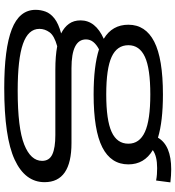

<svg xmlns="http://www.w3.org/2000/svg" viewBox="20 -648 847 928"><g transform="rotate(90 444.0 -183.5)"><path d="M405 220Q215 220 121 183.5Q27 147 27 68Q27 44 35.5 20.5Q44 -3 68.5 -22.5Q93 -42 141 -55Q111 -70 94.5 -93Q78 -116 78 -149Q78 -221 167 -261Q99 -302 99 -380Q99 -463 181 -505Q263 -547 436 -547Q566 -547 645 -523Q682 -587 798 -587Q826 -587 861 -583L852 -514Q836 -517 821.5 -518Q807 -519 792 -519Q734 -519 705 -498Q774 -457 774 -380Q774 -296 691.5 -254Q609 -212 436 -212Q299 -212 218 -238Q195 -226 182.5 -210.5Q170 -195 170 -175Q170 -105 309 -105H671Q860 -105 860 25Q860 119 751.5 169.5Q643 220 405 220ZM436 -273Q560 -273 617 -299Q674 -325 674 -380Q674 -434 617 -460Q560 -486 436 -486Q311 -486 254.5 -460Q198 -434 198 -380Q198 -325 254.5 -299Q311 -273 436 -273ZM119 50Q119 104 191.5 129.5Q264 155 418 155Q599 155 678 123.5Q757 92 757 37Q757 2 725.5 -12.5Q694 -27 632 -27H317Q250 -27 203 -36Q152 -22 135.5 1Q119 24 119 50Z"/></g></svg>

Font: Georama ExtraExtended
Style: Regular
Weight: 400
Width: 8
Designer: Jean-Baptiste Levee
Foundry: Production Type
Version: Version 1.000